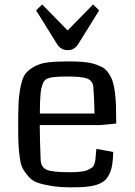

<svg xmlns="http://www.w3.org/2000/svg" viewBox="-20 -823 597 851"><path d="M60.5 0ZM495.1 -275.4Q436.5 -269.5 422.4 -268.6H156.2Q156.7 -197.8 160.2 -113.3Q162.6 -80.6 188.2 -70.1Q213.9 -59.6 288.1 -59.6Q315.9 -59.6 335.9 -61.8Q356 -64 368.4 -69.6Q380.9 -75.2 387.9 -80.3Q395 -85.4 398.4 -96.4Q401.9 -107.4 402.8 -115Q403.8 -122.6 404.8 -137.9Q405.8 -153.3 407.2 -163.1L481.9 -149.4Q481 -115.2 477.1 -91.6Q473.1 -67.9 463.9 -49.8Q454.6 -31.7 441.9 -21.2Q429.2 -10.7 407.7 -3.9Q386.2 2.9 360.4 5.1Q334.5 7.3 296.4 7.3Q247.6 7.3 211.4 1.7Q175.3 -3.9 149.7 -12.2Q124 -20.5 107.4 -39.3Q90.8 -58.1 81.3 -75.2Q71.8 -92.3 67.4 -125.5Q63 -158.7 61.8 -185.8Q60.5 -212.9 60.5 -260.7Q60.5 -328.1 62.3 -365.7Q64 -403.3 71.8 -441.2Q79.6 -479 92.8 -496.1Q106 -513.2 131.8 -527.8Q157.7 -542.5 192.9 -546.6Q228 -550.8 282.2 -550.8Q319.8 -550.8 347.2 -548.6Q374.5 -546.4 397.5 -539.6Q420.4 -532.7 435.3 -523.9Q450.2 -515.1 461.7 -498Q473.1 -481 479.2 -462.6Q485.4 -444.3 489.3 -414.1Q493.2 -383.8 494.1 -352.8Q495.1 -321.8 495.1 -275.4ZM156.7 -319.8H398.9Q397.9 -382.3 394 -434.1Q392.1 -463.9 368.4 -473.9Q344.7 -483.9 281.7 -483.9Q211.9 -483.9 193.4 -476.1Q185.1 -473.6 179 -467.5Q172.9 -461.4 168.9 -450.2Q165 -439 162.8 -429.2Q160.6 -419.4 159.4 -402.1Q158.2 -384.8 157.7 -375.2Q157.2 -365.7 157 -346.2Q156.7 -326.7 156.7 -319.8ZM167 -803.2 279.8 -688 392.6 -803.2 419.4 -776.9 325.7 -626Q308.6 -600.6 279.8 -600.6Q251 -600.6 233.9 -626L140.1 -776.9Z"/></svg>

Font: Coda
Style: Regular
Weight: 400
Designer: vernon adams
Foundry: vernon adams
Version: Version 2.001; ttfautohint (v0.8) -r 50 -G 200 -x